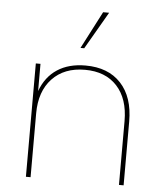

<svg xmlns="http://www.w3.org/2000/svg" viewBox="-52 -778 697 824"><g transform="rotate(5 296.0 -366.0)"><path d="M291.5 -571.3H275.4L358.9 -732.4H384.8ZM511.2 0H491.2V-274.9Q491.2 -371.1 441.4 -425.3Q391.6 -479.5 303.2 -479.5Q213.9 -479.5 162.1 -424.6Q110.4 -369.6 110.4 -274.9V0H90.3V-488.3H110.4V-371.1Q133.3 -433.6 182.6 -465.8Q231.9 -498 303.7 -498Q401.9 -498 456.5 -439.2Q511.2 -380.4 511.2 -274.9Z"/></g></svg>

Font: Kumbh Sans Thin
Style: Regular
Weight: 250
Version: Version 1.004